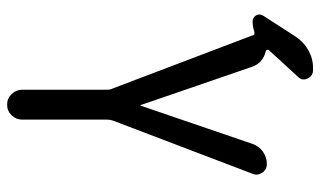

<svg xmlns="http://www.w3.org/2000/svg" viewBox="-200 -700 900 540"><g transform="rotate(90 250.0 -430.0)"><path d="M41 -690.4Q29.3 -690.4 23.4 -700.2Q17.6 -710 24.4 -720.7L83 -811.5Q97.7 -834 121.1 -847.2Q144.5 -860.4 170.9 -860.4H176.8Q193.4 -860.4 200.7 -845.2Q208 -830.1 196.3 -818.4L121.1 -736.3Q119.1 -734.4 120.1 -731.4Q121.1 -728.5 124 -727.5Q157.2 -719.7 168 -688.5L275.4 -376Q275.4 -375 276.4 -375Q277.3 -375 277.3 -376L384.8 -690.4Q390.6 -708 406.2 -719.2Q421.9 -730.5 441.4 -730.5Q457 -730.5 465.8 -717.3Q474.6 -704.1 468.8 -690.4L319.3 -297.9Q316.4 -290 316.4 -281.2V-42Q316.4 -25.4 304.2 -12.7Q292 0 274.4 0Q256.8 0 244.6 -12.7Q232.4 -25.4 232.4 -42V-281.2Q232.4 -290 228.5 -297.9L80.1 -688.5Q80.1 -688.5 80.1 -689.5Q79.1 -690.4 79.1 -691.4Q78.1 -697.3 69.3 -695.3Q53.7 -690.4 41 -690.4Z"/></g></svg>

Font: Rounded Mgen+ 1mn regular
Style: Regular
Weight: 400
Designer: [Source Han Sans]
Ryoko NISHIZUKA  (kana & ideographs); Paul D. Hunt (Latin, Greek & Cyrillic); Wenlong ZHANG  (bopomofo
Version: Version 1.059.20150602